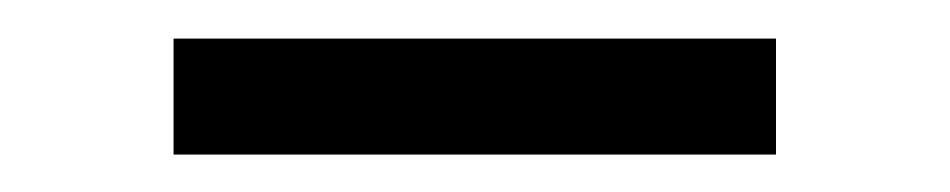

<svg xmlns="http://www.w3.org/2000/svg" viewBox="-20 -304 500 101"><path d="M388.2 -222.7H71.3V-283.7H388.2Z"/></svg>

Font: Vazirmatn FD NL Light
Style: Regular
Weight: 300
Designer: Saber Rastikerdar
Foundry: Saber Rastikerdar
Version: Version 33.003